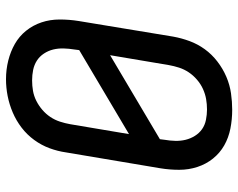

<svg xmlns="http://www.w3.org/2000/svg" viewBox="-97 -689 794 640"><g transform="rotate(-90 300.0 -369.0)"><path d="M254 8Q222 8 191.5 2Q161 -4 135.5 -18.5Q110 -33 91.5 -56Q73 -79 63.5 -108Q54 -137 54 -168.5Q54 -200 59 -231L112 -546Q116 -574 126 -601Q136 -628 153.5 -652Q171 -676 194.5 -694Q218 -712 245 -723.5Q272 -735 300 -740.5Q328 -746 356 -746Q388 -746 418 -738.5Q448 -731 473.5 -716.5Q499 -702 517.5 -679Q536 -656 545.5 -627.5Q555 -599 555 -567Q555 -535 550 -504L498 -189Q493 -161 483 -134Q473 -107 456 -83.5Q439 -60 415 -41.5Q391 -23 364 -11.5Q337 0 309 4Q281 8 254 8ZM173 -336 453 -502 455 -518Q458 -536 458.5 -554Q459 -572 455 -588.5Q451 -605 441.5 -619.5Q432 -634 418 -643Q404 -652 387 -655.5Q370 -659 352 -659Q334 -659 317 -656Q300 -653 284 -645Q268 -637 254 -625Q240 -613 230 -598Q220 -583 214.5 -566Q209 -549 206 -532ZM255 -76Q273 -76 290 -79Q307 -82 323.5 -89.5Q340 -97 354.5 -109.5Q369 -122 379 -137Q389 -152 394.5 -169Q400 -186 403 -203L436 -399L156 -233L154 -217Q151 -200 150.5 -182Q150 -164 154 -147.5Q158 -131 167 -116.5Q176 -102 189.5 -92.5Q203 -83 220.5 -79.5Q238 -76 255 -76Z"/></g></svg>

Font: Iosevka Curly Medium Extended
Style: Italic
Weight: 500
Width: 7
Italic angle: -9°
Monospace: yes
Designer: Belleve Invis
Foundry: Belleve Invis
Version: Version 11.1.0; ttfautohint (v1.8.3)